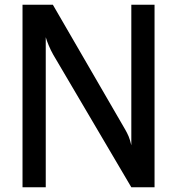

<svg xmlns="http://www.w3.org/2000/svg" viewBox="-20 -790 747 810"><path d="M75 0V-770H203L509 -242Q516.5 -229 522.8 -214.2Q529 -199.5 534 -177V-770H632V0H534L204.5 -559.5Q194 -578 185.8 -597.8Q177.5 -617.5 173 -633V0Z"/></svg>

Font: Junction Medium
Style: Regular
Weight: 500
Designer: Caroline Hadilaksono
Foundry: Caroline Hadilaksono, Tyler Finck, The League of Moveable Type
Version: Version 2.000; ttfautohint (v1.8.3)